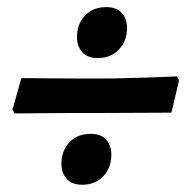

<svg xmlns="http://www.w3.org/2000/svg" viewBox="-20 -525 528 537"><path d="M480.6 -299.2 459.4 -209.9 240.5 -208.9Q207.5 -208.9 169.7 -208.9Q131.9 -208.9 97.9 -208.4Q63.9 -207.9 42.4 -207.9Q20.9 -207.9 20.9 -207.9L15 -218.7L39.7 -306.4Q39.7 -306.4 62.3 -306.4Q84.8 -306.4 120.1 -305.9Q155.5 -305.4 194.3 -305.4Q233.1 -305.4 265.1 -305.4Q294.1 -305.4 330.3 -306.4Q366.5 -307.4 399.4 -308.4Q432.3 -309.4 453.9 -310.4Q475.6 -311.4 475.6 -311.4ZM209.7 -8.3Q180.7 -8.3 166.3 -25.1Q151.8 -42 151.8 -66.8Q151.8 -103.4 174.2 -127Q196.6 -150.7 233.4 -150.7Q262.4 -150.7 276.9 -134.4Q291.4 -118.1 291.4 -92.1Q291.4 -56 269 -32.2Q246.6 -8.3 209.7 -8.3ZM253.2 -362.7Q224.1 -362.7 209.7 -379.5Q195.3 -396.4 195.3 -421.2Q195.3 -457.8 217.7 -481.5Q240 -505.1 277.3 -505.1Q305.9 -505.1 320.6 -488.8Q335.3 -472.5 335.3 -446.5Q335.3 -410.4 312.7 -386.6Q290.1 -362.7 253.2 -362.7Z"/></svg>

Font: Alegreya
Style: Italic
Weight: 400
Italic angle: -7°
Designer: Juan Pablo del Peral
Foundry: Huerta Tipografica
Version: Version 2.009